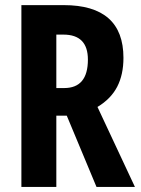

<svg xmlns="http://www.w3.org/2000/svg" viewBox="-20 -734 552 754"><path d="M230 -713.9Q464.8 -713.9 464.8 -506.8Q464.8 -440.9 440.2 -393.3Q415.5 -345.7 362.8 -314L509.8 0H358.9L242.2 -279.8H201.2V0H64V-713.9ZM229 -598.1H201.2V-388.2H231.9Q325.2 -388.2 325.2 -500Q325.2 -598.1 229 -598.1Z"/></svg>

Font: Open Sans Condensed
Style: Bold
Weight: 700
Width: 3
Designer: Monotype Design Team
Foundry: Monotype Imaging Inc.
Version: Version 3.003; ttfautohint (v1.8.4)